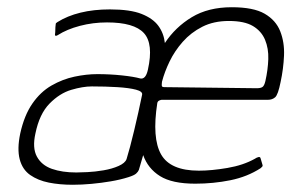

<svg xmlns="http://www.w3.org/2000/svg" viewBox="-20 -503 832 531"><path d="M181 8Q145 8 115 2Q85 -4 63.5 -19Q42 -34 34.5 -62.5Q27 -91 36 -134Q47 -184 69.5 -216.5Q92 -249 122.5 -266.5Q153 -284 186 -291Q219 -298 249 -298Q284 -298 317 -294.5Q350 -291 368 -286Q383 -283 389 -310Q405 -382 378 -411.5Q351 -441 276 -441Q237 -441 201 -431.5Q165 -422 140 -406Q137 -404 134.5 -404Q132 -404 132 -407Q133 -414 133 -421Q133 -428 134 -435Q134 -438 135 -439Q136 -440 139 -442Q166 -459 202.5 -468Q239 -477 284 -477Q340 -477 371.5 -464.5Q403 -452 418 -431.5Q433 -411 436 -384Q465 -428 510.5 -455.5Q556 -483 621 -483Q681 -483 712 -465Q743 -447 755 -416.5Q767 -386 765.5 -349.5Q764 -313 756 -276Q749 -241 741 -234Q733 -227 721 -227Q648 -227 574 -227Q500 -227 427 -227Q425 -227 420.5 -225Q416 -223 415 -218Q400 -121 425.5 -76Q451 -31 530 -31Q565 -31 609 -38.5Q653 -46 685 -64Q689 -67 694.5 -68.5Q700 -70 701 -64L706 -47Q707 -44 705.5 -42.5Q704 -41 701 -38Q664 -14 617 -4.5Q570 5 520 5Q456 5 422.5 -16Q389 -37 376 -74Q373 -64 370 -53.5Q367 -43 364 -33Q362 -28 356.5 -23Q351 -18 335 -13Q313 -6 286.5 -1.5Q260 3 233 5.5Q206 8 181 8ZM373 -241Q375 -250 356 -255Q337 -260 304.5 -262Q272 -264 234 -264Q209 -264 177 -254.5Q145 -245 117 -216.5Q89 -188 78 -134Q69 -94 82 -70Q95 -46 123.5 -36Q152 -26 191 -26Q201 -26 222 -27Q243 -28 266.5 -32Q290 -36 308 -44Q326 -52 330 -63Q339 -92 351 -142Q363 -192 373 -241ZM690 -259Q701 -259 706 -262.5Q711 -266 714 -279Q721 -310 722 -339.5Q723 -369 713 -393Q703 -417 679.5 -431Q656 -445 613 -445Q571 -445 539.5 -429Q508 -413 485.5 -387.5Q463 -362 449 -333Q435 -304 428 -277Q427 -269 427.5 -265.5Q428 -262 435 -262Q499 -261 562.5 -260.5Q626 -260 690 -259Z"/></svg>

Font: Glory Thin ExtraLight
Style: Italic
Weight: 250
Italic angle: -12°
Version: Version 1.011